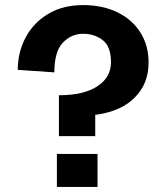

<svg xmlns="http://www.w3.org/2000/svg" viewBox="-20 -736 655 756"><path d="M417 -491Q417 -552 385 -577.5Q353 -603 307 -603Q261 -603 227.5 -568Q194 -533 194 -451L50 -461Q50 -531 81.5 -589.5Q113 -648 171 -682Q229 -716 307 -716Q385 -716 443.5 -687Q502 -658 533.5 -607Q565 -556 565 -491Q565 -423 530.5 -375.5Q496 -328 437.5 -304.5Q379 -281 307 -281L355 -304V-200H212V-361Q309 -361 363 -396Q417 -431 417 -491ZM204 -130H364V0H204Z"/></svg>

Font: Uncut Sans VF
Style: Regular
Weight: 400
Designer: Kasper Nordkvist
Foundry: Uncut Type
Version: Version 1.100;FEAKit 1.0